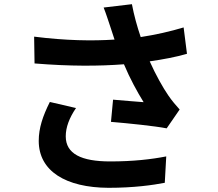

<svg xmlns="http://www.w3.org/2000/svg" viewBox="-20 -838 1040 917"><path d="M343 -322 218 -351C184 -283 165 -226 165 -165C165 -21 294 58 498 59C620 59 710 46 767 35L774 -91C703 -77 615 -67 506 -67C369 -67 294 -103 294 -187C294 -230 311 -275 343 -322ZM143 -663 145 -535C316 -521 453 -522 572 -531C600 -464 636 -398 666 -350C635 -352 569 -358 520 -362L510 -256C594 -249 720 -236 776 -225L838 -315C820 -335 801 -357 784 -382C759 -418 724 -480 695 -545C758 -554 822 -566 873 -581L857 -707C794 -688 724 -672 652 -661C635 -711 620 -765 610 -818L475 -802C488 -769 499 -733 507 -710L527 -649C421 -642 293 -644 143 -663Z"/></svg>

Font: Noto Sans Mono CJK TC
Style: Bold
Weight: 700
Designer: Ryoko NISHIZUKA 西塚涼子 (kana, bopomofo & ideographs); Paul D. Hunt (Latin, Greek & Cyrillic); Sandoll Communications 산돌커뮤니
Foundry: Adobe
Version: Version 2.004;hotconv 1.0.118;makeotfexe 2.5.65603